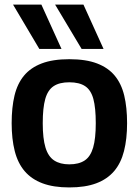

<svg xmlns="http://www.w3.org/2000/svg" viewBox="-20 -810 607 840"><path d="M31 -271Q31 -340 43.5 -392Q56 -444 85 -479Q114 -514 162.5 -532.5Q211 -551 283 -551Q356 -551 404.5 -532.5Q453 -514 482 -479Q511 -444 523.5 -392Q536 -340 536 -271Q536 -202 522.5 -149Q509 -96 479 -61Q449 -26 401 -8Q353 10 283 10Q214 10 166 -8Q118 -26 88 -61Q58 -96 44.5 -149Q31 -202 31 -271ZM167 -271Q167 -204 179 -164.5Q191 -125 217 -108Q243 -91 283 -91Q325 -91 350.5 -108Q376 -125 387.5 -164.5Q399 -204 399 -271Q399 -338 388.5 -377Q378 -416 352.5 -433Q327 -450 283 -450Q240 -450 214.5 -433Q189 -416 178 -377Q167 -338 167 -271ZM152 -596 37 -790H161L249 -596ZM337 -596 221 -790H345L433 -596Z"/></svg>

Font: Georama ExtraCondensed Thin SemiBold
Style: Regular
Weight: 600
Version: Version 1.001